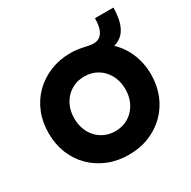

<svg xmlns="http://www.w3.org/2000/svg" viewBox="-182 -1003 1181 1188"><g transform="rotate(-30 408.5 -408.5)"><path d="M408.3 10Q329 10 262.2 -17Q195.3 -44 145.8 -92.8Q96.3 -141.7 69.5 -208.2Q42.7 -274.7 42.7 -353.3Q42.7 -432.7 69.5 -498.8Q96.3 -565 145.8 -613.8Q195.3 -662.7 262.2 -689.7Q329 -716.7 408.3 -716.7Q429.3 -716.7 451.8 -713.8Q474.3 -711 496.3 -706.3Q513.3 -702.7 529.5 -699.2Q545.7 -695.7 563 -695.7Q590.3 -695.7 609 -710.5Q627.7 -725.3 637.2 -754.5Q646.7 -783.7 646.7 -827.3H778.7Q778.7 -786.7 771.5 -748.8Q764.3 -711 747 -681Q729.7 -651 698.7 -633Q667.7 -615 619.3 -613.3L645.7 -636Q686 -603.7 714.5 -560.2Q743 -516.7 758.5 -464.7Q774 -412.7 774 -353.3Q774 -275 747.2 -208.5Q720.3 -142 670.8 -93Q621.3 -44 554.8 -17Q488.3 10 408.3 10ZM408.3 -158.3Q448 -158.3 481.2 -172.7Q514.3 -187 539 -213.5Q563.7 -240 577.2 -275.5Q590.7 -311 590.7 -353.3Q590.7 -395.7 577.2 -431.2Q563.7 -466.7 539 -493.2Q514.3 -519.7 481.2 -534Q448 -548.3 408.3 -548.3Q368.7 -548.3 335.5 -534Q302.3 -519.7 277.5 -493.3Q252.7 -467 239.3 -431.5Q226 -396 226 -353.3Q226 -311 239.3 -275.3Q252.7 -239.7 277.5 -213.3Q302.3 -187 335.5 -172.7Q368.7 -158.3 408.3 -158.3Z"/></g></svg>

Font: Lexend Medium
Style: Regular
Weight: 500
Designer: Bonnie Shaver-Troup, Thomas Jockin
Foundry: Lexend
Version: Version 1.005